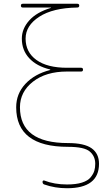

<svg xmlns="http://www.w3.org/2000/svg" viewBox="-20 -770 577 1020"><path d="M246 -398Q247 -398 247 -400Q247 -401 246 -401Q175 -418 135.5 -460.5Q96 -503 96 -565Q96 -617 135 -661Q174 -705 250 -728Q251 -728 251 -729Q251 -730 250 -730H101Q91 -730 91 -740Q91 -750 101 -750H391Q401 -750 401 -740Q401 -730 390 -730Q261 -728 188.5 -681Q116 -634 116 -565Q116 -493 173.5 -451.5Q231 -410 336 -410H411Q421 -410 421 -400Q421 -390 411 -390H336Q224 -390 155 -336Q86 -282 86 -200Q86 -10 341 -10Q428 -10 467 18Q506 46 506 100Q506 230 336 230Q272 230 215 210Q206 207 206 196Q206 192 208.5 190Q211 188 215 189Q269 210 336 210Q384 210 415.5 200Q447 190 461.5 172Q476 154 481 137.5Q486 121 486 100Q486 60 457 35Q428 10 341 10Q66 10 66 -200Q66 -272 115 -324.5Q164 -377 246 -398Z"/></svg>

Font: Rounded Mplus 1c Thin
Style: Regular
Weight: 250
Version: Version 1.059.20150529